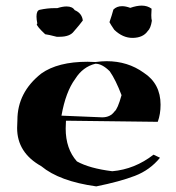

<svg xmlns="http://www.w3.org/2000/svg" viewBox="-20 -717 626 684"><path d="M323 -53Q192 -71 127 -125Q41 -173 41 -261L42 -289Q42 -388 127 -455Q186 -497 292 -497L320 -496Q341 -499 360 -499Q435 -499 492 -458Q552 -419 552 -344Q552 -310 542 -283L215 -287L214 -259Q214 -187 254 -142Q299 -117 380 -107Q460 -114 527 -166L550 -155Q514 -111 460.5 -90.5Q407 -70 323 -53ZM344 -299Q373 -299 388 -320Q399 -328 413 -378Q392 -433 371 -463Q344 -490 320 -490Q275 -479 248 -436Q214 -390 199 -305ZM192 -586H182Q151 -594 141 -595Q111 -623 111 -631Q111 -632 113 -633Q110 -648 110 -658Q110 -679 121 -682Q149 -688 173 -688H184Q203 -694 217 -694Q238 -694 246 -681Q272 -670 275 -644Q264 -629 243 -605Q229 -586 192 -586ZM454 -582H452Q417 -582 387 -611Q374 -630 370 -638Q379 -664 384 -683Q396 -695 415 -695Q428 -695 444 -689Q467 -697 485 -697Q505 -697 520 -686L519 -663Q519 -650 521 -643Q517 -616 506 -606Q490 -583 454 -582Z"/></svg>

Font: Xiangcui Kesong Xiangcui Kesong
Style: Regular
Weight: 400
Version: Version 1.501;March 28, 2024;FontCreator 14.0.0.2814 64-bit